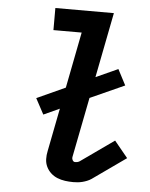

<svg xmlns="http://www.w3.org/2000/svg" viewBox="-53 -784 657 840"><g transform="rotate(5 275.0 -364.0)"><path d="M300 12Q282 12 264 9.5Q246 7 230 0.5Q214 -6 201.5 -17.5Q189 -29 181.5 -44.5Q174 -60 173.5 -78Q173 -96 177 -114L214 -303L144 -271L107 -340L232 -397L280 -643H156V-740H413L357 -454L454 -498L490 -429L339 -361L287 -96Q286 -89 290 -82.5Q294 -76 301 -76Q305 -76 310 -77Q315 -78 320 -81L467 -185L526 -113L379 -9Q370 -3 360 1Q350 5 340 7.5Q330 10 320 11Q310 12 300 12Z"/></g></svg>

Font: Lode Term
Style: Bold Italic
Weight: 700
Italic angle: -11°
Monospace: yes
Designer: Belleve Invis
Foundry: Belleve Invis
Version: Version 29.2.0